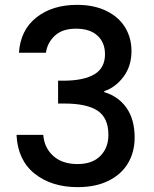

<svg xmlns="http://www.w3.org/2000/svg" viewBox="-20 -766 634 790"><path d="M297 -746Q367 -746 418 -721Q469 -696 495 -653Q521 -610 521 -556Q521 -494 488 -450Q455 -406 409 -391V-387Q468 -369 501 -321.5Q534 -274 534 -200Q534 -141 507 -95Q480 -49 427 -22.5Q374 4 300 4Q192 4 122.5 -51.5Q53 -107 48 -211H158Q162 -158 199 -124.5Q236 -91 299 -91Q360 -91 393 -124.5Q426 -158 426 -211Q426 -281 381.5 -310.5Q337 -340 245 -340H219V-434H246Q327 -435 369.5 -461Q412 -487 412 -543Q412 -591 381 -619.5Q350 -648 293 -648Q237 -648 206 -619.5Q175 -591 169 -549H58Q64 -642 129.5 -694Q195 -746 297 -746Z"/></svg>

Font: IBM-Poppins
Style: Poppins-Medium
Weight: 500
Designer: Mike Abbink, Paul van der Laan, Pieter van Rosmalen, Ben Mitchell, Mark Frömberg
Foundry: Bold Monday
Version: Version 1.1